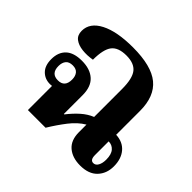

<svg xmlns="http://www.w3.org/2000/svg" viewBox="-138 -727 906 906"><g transform="rotate(45 315.0 -274.5)"><path d="M494 11Q442 11 410.5 -16Q379 -43 379 -97V-147Q342 -125 311.5 -85.5Q281 -46 253 0H135V-161Q129 -160 122 -160Q88 -160 65.5 -182.5Q43 -205 43 -248Q43 -294 70 -319.5Q97 -345 151 -345Q206 -345 237 -317Q268 -289 268 -232V-107H271Q296 -139 322.5 -162.5Q349 -186 379 -198V-384Q379 -454 356.5 -482.5Q334 -511 282 -511Q228 -511 206 -482.5Q184 -454 184 -385Q150 -379 119 -382.5Q88 -386 69 -400.5Q50 -415 50 -444Q50 -498 110 -529Q170 -560 277 -560Q400 -560 456 -514Q512 -468 512 -371V-212Q558 -210 584 -179.5Q610 -149 610 -99Q610 -51 580.5 -20Q551 11 494 11ZM136 -199Q181 -199 181 -249Q181 -272 170 -285.5Q159 -299 136 -299Q112 -299 101 -285.5Q90 -272 90 -249Q90 -199 136 -199ZM530 -41Q545 -41 553.5 -56.5Q562 -72 562 -96Q562 -131 547 -148Q532 -165 509 -165V-74Q509 -41 530 -41Z"/></g></svg>

Font: Noto Serif Thai SemiCondensed
Style: Bold
Weight: 700
Width: 4
Designer: Monotype Design Team
Foundry: Monotype Imaging Inc.
Version: Version 2.002; ttfautohint (v1.8.4.7-5d5b)